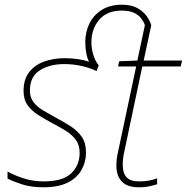

<svg xmlns="http://www.w3.org/2000/svg" viewBox="-20 -785 793 815"><path d="M164 10Q112 10 73.5 -2.5Q35 -15 12 -27V-57Q42 -40 81.5 -27.5Q121 -15 165 -15Q247 -15 282.5 -49.5Q318 -84 318 -136Q318 -170 301.5 -192Q285 -214 259 -230Q233 -246 204 -261Q171 -279 143 -296.5Q115 -314 97.5 -338Q80 -362 80 -399Q80 -448 103.5 -478.5Q127 -509 167 -523.5Q207 -538 254 -538Q285 -538 311 -534Q337 -530 358 -523Q350 -539 346 -561Q342 -583 342 -606Q342 -649 359.5 -685Q377 -721 412 -743Q447 -765 497 -765Q538 -765 563.5 -750.5Q589 -736 603 -716Q617 -696 622 -678L590 -528H753L747 -503H584L508 -143Q504 -127 502.5 -112Q501 -97 501 -84Q501 -51 517 -33Q533 -15 570 -15Q594 -15 612.5 -18.5Q631 -22 647 -28V-3Q631 2 613 6Q595 10 569 10Q520 10 497 -14.5Q474 -39 474 -82Q474 -95 475.5 -109.5Q477 -124 481 -140L558 -503H481L486 -525L563 -528L595 -678Q591 -691 580.5 -705.5Q570 -720 550 -730Q530 -740 496 -740Q434 -740 401 -701Q368 -662 368 -606Q368 -578 376.5 -551Q385 -524 399 -508L390 -483Q365 -496 328.5 -504.5Q292 -513 253 -513Q191 -513 149 -486.5Q107 -460 107 -401Q107 -371 122.5 -351Q138 -331 163.5 -316Q189 -301 218 -285Q250 -268 279 -249.5Q308 -231 326.5 -205Q345 -179 345 -137Q345 -97 326 -63.5Q307 -30 267.5 -10Q228 10 164 10Z"/></svg>

Font: Noto Sans Thin
Style: Italic
Weight: 100
Italic angle: -12°
Designer: Monotype Design Team
Foundry: Monotype Imaging Inc.
Version: Version 2.013; ttfautohint (v1.8.4.7-5d5b)